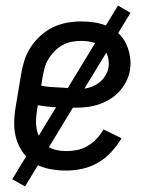

<svg xmlns="http://www.w3.org/2000/svg" viewBox="-20 -605 540 690"><path d="M218 8Q188 8 159 2.5Q130 -3 106 -17Q82 -31 65 -53.5Q48 -76 39.5 -103Q31 -130 31 -159.5Q31 -189 36 -219L56 -339Q60 -364 68 -389Q76 -414 91 -436.5Q106 -459 126.5 -477.5Q147 -496 171.5 -507.5Q196 -519 221.5 -523.5Q247 -528 272 -528Q297 -528 321.5 -524Q346 -520 367.5 -510.5Q389 -501 406 -485Q423 -469 433 -448Q443 -427 447 -402.5Q451 -378 447 -353Q444 -333 434 -313Q424 -293 409 -276.5Q394 -260 375 -248.5Q356 -237 335.5 -230Q315 -223 294 -220.5Q273 -218 252 -218Q218 -218 183 -219.5Q148 -221 116 -227L113 -208Q110 -189 109.5 -171Q109 -153 113 -135.5Q117 -118 126.5 -103.5Q136 -89 150 -79.5Q164 -70 182 -66Q200 -62 218 -62Q238 -62 257.5 -66Q277 -70 295 -80.5Q313 -91 327.5 -106.5Q342 -122 352 -140L417 -108Q401 -82 380 -59Q359 -36 332.5 -20.5Q306 -5 276 1.5Q246 8 218 8ZM264 -285Q281 -285 298 -289.5Q315 -294 331 -304.5Q347 -315 357 -330.5Q367 -346 370 -363Q373 -384 367 -403.5Q361 -423 347 -435.5Q333 -448 313.5 -453Q294 -458 273 -458Q256 -458 239 -455Q222 -452 206 -443.5Q190 -435 177 -422Q164 -409 154.5 -393.5Q145 -378 140.5 -361.5Q136 -345 133 -328L128 -297Q143 -294 160.5 -292.5Q178 -291 195.5 -290.5Q213 -290 229.5 -287.5Q246 -285 264 -285ZM70 65 24 39 404 -585 449 -559Z"/></svg>

Font: Iosevka SS18
Style: Italic
Weight: 400
Italic angle: -9°
Monospace: yes
Designer: Belleve Invis
Foundry: Belleve Invis
Version: Version 25.1.1; ttfautohint (v1.8.4)